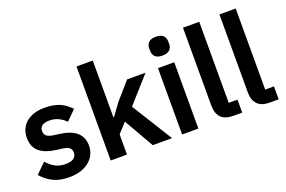

<svg xmlns="http://www.w3.org/2000/svg" viewBox="-97 -1077 2113 1420"><g transform="rotate(-20 959.0 -367.0)"><path d="M245 12Q170 12 119 -13.5Q68 -39 29 -84L107 -160Q136 -127 170.5 -108Q205 -89 250 -89Q296 -89 316.5 -105Q337 -121 337 -149Q337 -172 322.5 -185.5Q308 -199 273 -204L221 -211Q136 -222 91.5 -259.5Q47 -297 47 -369Q47 -407 61 -437.5Q75 -468 101 -489.5Q127 -511 163.5 -522.5Q200 -534 245 -534Q283 -534 312.5 -528.5Q342 -523 366 -512.5Q390 -502 410 -486.5Q430 -471 449 -452L374 -377Q351 -401 319 -417Q287 -433 249 -433Q207 -433 188.5 -418Q170 -403 170 -379Q170 -353 185.5 -339.5Q201 -326 238 -320L291 -313Q460 -289 460 -159Q460 -121 444.5 -89.5Q429 -58 401 -35.5Q373 -13 333.5 -0.5Q294 12 245 12Z M573 -740H701V-294H706L775 -388L892 -522H1037L857 -320L1056 0H904L770 -234L701 -159V0H573Z M1199 -598Q1159 -598 1141.5 -616Q1124 -634 1124 -662V-682Q1124 -710 1141.5 -728Q1159 -746 1199 -746Q1238 -746 1256 -728Q1274 -710 1274 -682V-662Q1274 -634 1256 -616Q1238 -598 1199 -598ZM1135 -522H1263V0H1135Z M1539 0Q1473 0 1442 -33Q1411 -66 1411 -126V-740H1539V-102H1608V0Z M1826 0Q1760 0 1729 -33Q1698 -66 1698 -126V-740H1826V-102H1895V0Z"/></g></svg>

Font: IBM Plex Sans KR SmBld
Style: Regular
Weight: 600
Designer: Mike Abbink; Paul van der Laan; Pieter van Rosmalen; Wujin Sim; Chorong Kim; Dohee Lee;
Foundry: Sandoll Inc.
Version: Version 1.002